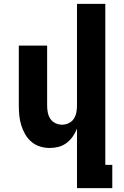

<svg xmlns="http://www.w3.org/2000/svg" viewBox="-20 -755 640 990"><path d="M377 215V-92Q369 -71 355.5 -51.5Q342 -32 323.5 -18Q305 -4 282.5 2Q260 8 236 8Q211 8 186.5 0.5Q162 -7 142.5 -23.5Q123 -40 110 -62.5Q97 -85 89.5 -109.5Q82 -134 79.5 -159.5Q77 -185 77 -210V-520H223V-210Q223 -192 226.5 -174.5Q230 -157 239.5 -142.5Q249 -128 265.5 -120Q282 -112 300 -112Q318 -112 334.5 -120Q351 -128 360.5 -142.5Q370 -157 373.5 -174.5Q377 -192 377 -210V-735H523V95H559V215Z"/></svg>

Font: Iosevka Heavy Extended
Style: Regular
Weight: 900
Width: 7
Monospace: yes
Designer: Belleve Invis
Foundry: Belleve Invis
Version: Version 32.5.0; ttfautohint (v1.8.4)